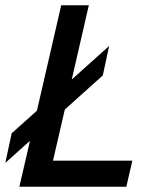

<svg xmlns="http://www.w3.org/2000/svg" viewBox="-34 -710 574 730"><path d="M167.5 -99.1H469.2L446.3 0H39.6L80.1 -174.8L-13.7 -90.8L10.3 -203.1L106.4 -289.1L198.7 -689.9H303.7L238.8 -407.7L380.9 -535.2L356.9 -423.3L212.4 -293.5Z"/></svg>

Font: HK Grotesk SmBold Legacy Italic
Style: Regular
Weight: 600
Italic angle: -13°
Designer: Alfredo Marco Pradil
Foundry: Hanken Design Co.
Version: Version 2.022;PS 002.022;hotconv 1.0.88;makeotf.lib2.5.64775